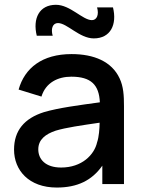

<svg xmlns="http://www.w3.org/2000/svg" viewBox="-20 -786 610 820"><path d="M380.5 -622C452.5 -622 480.5 -681.5 462.5 -754.5H394.5C403.5 -724 394 -700 372.5 -700C333 -700 280 -765.5 219 -765.5C147.5 -765.5 119 -707 137 -633.5H205C196.5 -662.5 204.5 -687.5 227.5 -687.5C266.5 -687.5 319.5 -622 380.5 -622ZM222.5 15C310 15 372.5 -15 417 -78.5V0H509.5V-332.5C509.5 -377.5 507.5 -416.5 490.5 -452C457 -523 382 -555 285.5 -555C160.5 -555 85.5 -496 59.5 -403.5L157 -373.5C175.5 -433.5 227.5 -458.5 284.5 -458.5C369 -458.5 403 -423.5 406.5 -349C319 -337 230 -325.5 167.5 -307C84 -280.5 40 -228.5 40 -147C40 -59 103 15 222.5 15ZM241 -70.5C174 -70.5 143.5 -106 143.5 -148C143.5 -190.5 175 -213.5 218 -228C263.5 -241.5 324 -250 405.5 -262C405 -236.5 403 -202.5 394.5 -177.5C382.5 -125 330 -70.5 241 -70.5Z"/></svg>

Font: Manrope SemiBold
Style: Regular
Weight: 600
Designer: Mikhail Sharanda
Foundry: Mikhail Sharanda
Version: Version 4.505